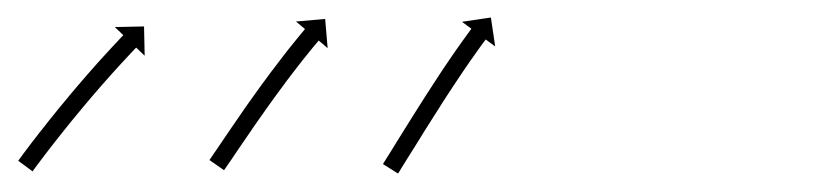

<svg xmlns="http://www.w3.org/2000/svg" viewBox="-55 -198 916 215"><path d="M-33.5 -19.5C-33.9 -19 -34.3 -18.5 -34.6 -18L-18.5 -6.1C-18.2 -6.6 -17.8 -7.2 -17.4 -7.7C-16.2 -9.2 -15.1 -10.8 -14 -12.3L-14 -12.3L-14 -12.3C-12.2 -14.7 -10.4 -17.1 -8.6 -19.5L-8.6 -19.5L-8.6 -19.5C-6.3 -22.5 -3.9 -25.6 -1.6 -28.7L-1.6 -28.7L-1.6 -28.7C1.2 -32.3 4 -35.9 6.8 -39.5L6.8 -39.5L6.8 -39.5C9.9 -43.5 13.1 -47.5 16.3 -51.5L16.3 -51.5L16.3 -51.5C19.7 -55.7 23.1 -59.9 26.5 -64.2L26.5 -64.2L26.5 -64.1C30.1 -68.5 33.7 -72.8 37.3 -77.2L37.2 -77.1L37.2 -77.1C40.8 -81.4 44.5 -85.7 48.1 -90L48.1 -90L48.1 -90C51.7 -94.1 55.2 -98.3 58.8 -102.4L58.8 -102.4L58.8 -102.4C62.2 -106.2 65.5 -110 68.9 -113.8L68.9 -113.8L68.9 -113.8C72 -117.2 75.1 -120.6 78.1 -124L78.1 -124L78.1 -124C80.7 -126.9 83.4 -129.7 86 -132.5L86 -132.5L86 -132.5C88 -134.7 90.1 -136.9 92.1 -139.1L92.1 -139.1L92.1 -139.1C93.5 -140.5 94.8 -141.9 96.1 -143.3L96.1 -143.3L96.1 -143.3C96.6 -143.7 97.1 -144.2 97.5 -144.7L107 -135.6L106.3 -168.4L73.6 -167.7L83.1 -158.6C82.6 -158.1 82.1 -157.6 81.6 -157.1L81.6 -157.1L81.6 -157.1C80.3 -155.7 79 -154.2 77.6 -152.8L77.6 -152.8L77.6 -152.8C75.5 -150.6 73.4 -148.4 71.4 -146.2L71.4 -146.2L71.4 -146.2C68.7 -143.3 66 -140.4 63.4 -137.5L63.4 -137.5L63.4 -137.5C60.2 -134.1 57.1 -130.6 54 -127.2L54 -127.2L54 -127.2C50.6 -123.3 47.2 -119.4 43.8 -115.6L43.7 -115.5L43.7 -115.5C40.1 -111.4 36.5 -107.2 32.9 -103L32.9 -103L32.9 -103C29.2 -98.7 25.6 -94.3 21.9 -90L21.9 -90L21.9 -89.9C18.2 -85.6 14.6 -81.2 11 -76.8L11 -76.8L11 -76.8C7.5 -72.5 4.1 -68.2 0.7 -64L0.6 -63.9L0.6 -63.9C-2.6 -59.9 -5.8 -55.9 -8.9 -51.8L-8.9 -51.8L-9 -51.8C-11.8 -48.2 -14.6 -44.5 -17.4 -40.9L-17.4 -40.9L-17.5 -40.9C-19.8 -37.8 -22.2 -34.6 -24.6 -31.5L-24.6 -31.5L-24.6 -31.5C-26.4 -29.1 -28.2 -26.7 -30 -24.3L-30 -24.2L-30 -24.2C-31.2 -22.7 -32.3 -21.1 -33.5 -19.5ZM180.6 -20.3C180.2 -19.8 179.9 -19.3 179.5 -18.8L195.9 -7.4C196.3 -7.9 196.7 -8.4 197 -9L197 -9L197 -9C198.1 -10.5 199.1 -12 200.1 -13.5L200.1 -13.5L200.1 -13.5C201.8 -15.9 203.4 -18.2 205 -20.6C207.1 -23.7 209.2 -26.9 211.3 -30C213.9 -33.7 216.4 -37.4 218.9 -41.1L218.9 -41.1L218.9 -41.1C221.8 -45.3 224.6 -49.4 227.5 -53.6L227.5 -53.6L227.4 -53.6C230.5 -58 233.6 -62.5 236.7 -66.9L236.7 -66.9L236.7 -66.9C239.9 -71.5 243.2 -76 246.4 -80.6L246.4 -80.6L246.4 -80.6C249.7 -85.2 253 -89.7 256.3 -94.3L256.3 -94.3L256.3 -94.2C259.5 -98.6 262.8 -103 266 -107.4L266 -107.4L266 -107.4C269.1 -111.5 272.2 -115.6 275.3 -119.6L275.3 -119.6L275.3 -119.6C278.1 -123.2 281 -126.9 283.8 -130.5L283.8 -130.5L283.8 -130.5C286.2 -133.5 288.7 -136.6 291.1 -139.6L291.1 -139.6L291.1 -139.6C293 -141.9 294.9 -144.2 296.8 -146.6L296.8 -146.6L296.8 -146.5C298 -148 299.3 -149.5 300.5 -151L300.5 -151L300.5 -151C301 -151.6 301.4 -152.1 301.9 -152.6L311.9 -144.1L309.1 -176.8L276.4 -173.9L286.5 -165.5C286.1 -164.9 285.6 -164.4 285.2 -163.9L285.2 -163.9L285.2 -163.9C283.9 -162.3 282.7 -160.8 281.4 -159.3L281.4 -159.3L281.4 -159.3C279.4 -156.9 277.5 -154.6 275.6 -152.2L275.6 -152.2L275.6 -152.2C273.1 -149.1 270.6 -146 268.1 -142.9L268.1 -142.9L268.1 -142.9C265.2 -139.2 262.4 -135.5 259.5 -131.8L259.5 -131.8L259.5 -131.8C256.3 -127.7 253.2 -123.6 250.1 -119.4L250 -119.4L250 -119.4C246.7 -115 243.4 -110.5 240.2 -106.1L240.2 -106.1L240.1 -106.1C236.8 -101.5 233.5 -96.9 230.2 -92.3L230.1 -92.2L230.1 -92.2C226.9 -87.6 223.6 -83 220.3 -78.4L220.3 -78.4L220.3 -78.4C217.2 -73.9 214.1 -69.4 211 -64.9L211 -64.9L211 -64.9C208.1 -60.7 205.3 -56.6 202.4 -52.4L202.4 -52.4L202.4 -52.4C199.9 -48.7 197.3 -44.9 194.8 -41.2C192.7 -38.1 190.6 -35 188.5 -31.9C186.8 -29.5 185.2 -27.1 183.6 -24.8L183.6 -24.8L183.6 -24.8C182.6 -23.3 181.6 -21.8 180.6 -20.3L180.6 -20.3ZM374.8 -15.9C374.5 -15.4 374.1 -14.8 373.8 -14.3L390.7 -3.7C391.1 -4.2 391.4 -4.8 391.8 -5.3C392.8 -6.9 393.8 -8.5 394.7 -10.1C396.3 -12.5 397.8 -15 399.3 -17.5C401.3 -20.7 403.3 -23.9 405.3 -27.1C407.7 -30.9 410 -34.7 412.4 -38.4C415 -42.7 417.7 -47 420.3 -51.2L420.3 -51.2L420.3 -51.2C423.2 -55.7 426 -60.3 428.9 -64.8L428.9 -64.8L428.9 -64.8C431.9 -69.5 434.9 -74.2 437.9 -78.9L437.9 -78.9L437.8 -78.9C440.9 -83.6 443.9 -88.3 446.9 -93L446.9 -93L446.9 -93C449.9 -97.6 452.9 -102.1 455.9 -106.6L455.9 -106.6L455.9 -106.6C458.7 -110.9 461.6 -115.1 464.4 -119.3L464.4 -119.3L464.4 -119.3C467 -123.1 469.6 -126.9 472.2 -130.7L472.2 -130.6L472.2 -130.6C474.5 -133.8 476.7 -137 479 -140.2L479 -140.2L478.9 -140.1C480.7 -142.6 482.5 -145 484.2 -147.5L484.2 -147.5L484.2 -147.5C485.4 -149 486.5 -150.6 487.7 -152.2L487.7 -152.2L487.7 -152.2C488.1 -152.7 488.5 -153.3 488.9 -153.8L499.5 -146L494.7 -178.4L462.3 -173.6L472.9 -165.8C472.4 -165.2 472 -164.6 471.6 -164.1L471.6 -164.1L471.6 -164.1C470.4 -162.5 469.3 -160.9 468.1 -159.3L468.1 -159.3L468.1 -159.3C466.3 -156.8 464.5 -154.3 462.7 -151.8L462.7 -151.8L462.7 -151.8C460.4 -148.6 458.1 -145.3 455.8 -142.1L455.8 -142.1L455.8 -142.1C453.2 -138.3 450.5 -134.4 447.9 -130.6L447.9 -130.6L447.9 -130.6C445 -126.3 442.1 -122 439.2 -117.7L439.2 -117.7L439.2 -117.7C436.2 -113.1 433.2 -108.5 430.2 -103.9L430.2 -103.9L430.2 -103.9C427.1 -99.2 424 -94.5 421 -89.7L421 -89.7L421 -89.7C418 -85 415 -80.3 412 -75.5L412 -75.5L412 -75.5C409.1 -70.9 406.2 -66.4 403.4 -61.8L403.4 -61.8L403.4 -61.8C400.7 -57.5 398.1 -53.3 395.4 -49C393.1 -45.2 390.7 -41.4 388.3 -37.6C386.3 -34.4 384.4 -31.2 382.4 -28C380.8 -25.6 379.3 -23.1 377.8 -20.7C376.8 -19.1 375.8 -17.5 374.8 -15.9Z"/></svg>

Font: FRB American Cursive Just Arrows Ultra
Style: Bold Italic
Weight: 1000
Italic angle: -25°
Version: Version 2.0;Modular Font Editor K font №1